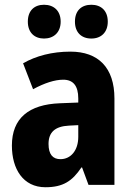

<svg xmlns="http://www.w3.org/2000/svg" viewBox="-20 -777 557 807"><path d="M97 -686C97 -640 125 -615 165 -615C206 -615 235 -641 235 -686C235 -732 206 -757 165 -757C125 -757 97 -733 97 -686ZM295 -686C295 -641 322 -615 364 -615C405 -615 433 -641 433 -686C433 -732 405 -757 364 -757C323 -757 295 -733 295 -686ZM276 -560C199 -560 131 -542 77 -511L119 -402C167 -428 210 -442 246 -442C287 -442 309 -417 309 -363V-346L232 -343C101 -338 30 -280 30 -165C30 -67 77 10 171 10C245 10 284 -16 322 -73H325L352 0H461V-363C461 -493 393 -560 276 -560ZM270 -249 309 -251V-202C309 -144 277 -108 234 -108C202 -108 184 -128 184 -172C184 -220 210 -246 270 -249Z"/></svg>

Font: Noto Sans Georgian Condensed ExtraBold
Style: Regular
Weight: 800
Width: 3
Designer: Monotype Design Team, Akaki Razmadze
Foundry: Google LLC
Version: Version 2.005